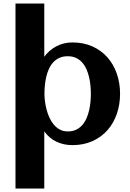

<svg xmlns="http://www.w3.org/2000/svg" viewBox="-20 -821 746 1101"><path d="M501 -283.2Q501 -304.7 498.8 -328.9Q496.6 -353 491.2 -377Q485.8 -400.9 476.3 -422.9Q466.8 -444.8 452.1 -461.7Q437.5 -478.5 416.7 -488.5Q396 -498.5 368.7 -498.5Q340.3 -498.5 319.6 -488.8Q298.8 -479 283.9 -462.2Q269 -445.3 259.5 -423.6Q250 -401.9 244.6 -377.9Q239.3 -354 237.1 -329.6Q234.9 -305.2 234.9 -283.2Q234.9 -263.7 237.8 -240Q240.7 -216.3 247.1 -192.4Q253.4 -168.5 263.7 -146Q273.9 -123.5 288.8 -106Q303.7 -88.4 323.5 -77.9Q343.3 -67.4 368.7 -67.4Q396.5 -67.4 417 -77.4Q437.5 -87.4 452.1 -104.2Q466.8 -121.1 476.3 -143.1Q485.8 -165 491.2 -189Q496.6 -212.9 498.8 -237.3Q501 -261.7 501 -283.2ZM68.8 -800.8H233.9V-495.6Q261.7 -533.7 303.5 -555.7Q345.2 -577.6 395 -577.6Q459.5 -577.6 510.3 -554.7Q561 -531.7 596.2 -491.9Q631.3 -452.1 649.9 -398.4Q668.5 -344.7 668.5 -283.2Q668.5 -221.7 649.9 -168Q631.3 -114.3 596.2 -74.5Q561 -34.7 510.3 -11.7Q459.5 11.2 395 11.2Q345.7 11.2 304.4 -8.1Q263.2 -27.3 233.9 -67.4V260.3H68.8Z"/></svg>

Font: Aclonica
Style: Regular
Weight: 400
Version: Version 1.001